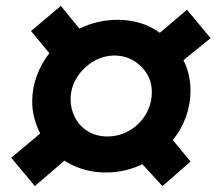

<svg xmlns="http://www.w3.org/2000/svg" viewBox="-20 -646 737 650"><path d="M98 -16 18 -112 116 -194Q103 -220 96 -247Q89 -274 89 -302Q89 -346 104 -388Q119 -430 147 -466L85 -541L186 -626L249 -549Q279 -564 312 -571.5Q345 -579 378 -579Q416 -579 453 -568.5Q490 -558 521 -535L613 -613L693 -517L601 -442Q613 -419 619 -392.5Q625 -366 625 -339Q625 -294 609.5 -250.5Q594 -207 565 -172L625 -99L530 -16L462 -90Q433 -76 401.5 -69Q370 -62 338 -62Q313 -62 288.5 -66.5Q264 -71 241.5 -80Q219 -89 198 -102ZM344 -184Q374 -184 401 -195.5Q428 -207 449 -227.5Q470 -248 482 -275.5Q494 -303 494 -334Q494 -368 478 -395Q462 -422 435 -439Q408 -456 373 -458Q332 -459 297 -438.5Q262 -418 240.5 -384Q219 -350 219 -309Q219 -277 234 -248Q249 -219 277.5 -201.5Q306 -184 344 -184Z"/></svg>

Font: MuseoModerno Thin SemiBold
Style: Italic
Weight: 600
Italic angle: -9°
Version: Version 1.003